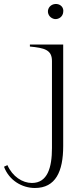

<svg xmlns="http://www.w3.org/2000/svg" viewBox="-131 -722 413 957"><path d="M43 215C146 215 184 133 184 6V-500H18V-490C90 -483 128 -474 128 -418V16C128 113 106 190 28 190C-19 190 -69 158 -94 101L-111 109C-86 177 -21 215 43 215ZM184 -661C188 -684 172 -700 152 -702C131 -704 111 -691 108 -669C106 -647 122 -630 142 -627C162 -625 182 -639 184 -661Z"/></svg>

Font: Sprat Light
Style: Regular
Weight: 300
Designer: Ethan Nakache
Foundry: Collletttivo
Version: Version 2.000;Glyphs 3.2 (3217)